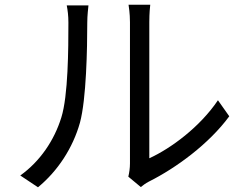

<svg xmlns="http://www.w3.org/2000/svg" viewBox="-20 -770 1040 814"><path d="M141 24C225 -45 289 -143 319 -250C346 -350 350 -564 350 -675C350 -705 354 -735 355 -747H263C267 -726 270 -704 270 -674C270 -563 269 -364 240 -272C210 -175 150 -86 66 -26ZM577 23C587 15 596 8 611 0C727 -58 866 -160 952 -277L904 -345C828 -232 705 -141 613 -99V-676C613 -714 616 -742 617 -750H525C526 -742 531 -714 531 -676V-77C531 -57 528 -37 524 -21Z"/></svg>

Font: Noto Sans JP Regular
Style: Regular
Weight: 400
Designer: Ryoko NISHIZUKA (kana & ideographs); Paul D. Hunt (Latin, Greek & Cyrillic); Wenlong ZHANG (bopomofo); Sandoll Communica
Foundry: Adobe Systems Incorporated
Version: Version 1.004;PS 1.004;hotconv 1.0.82;makeotf.lib2.5.63406